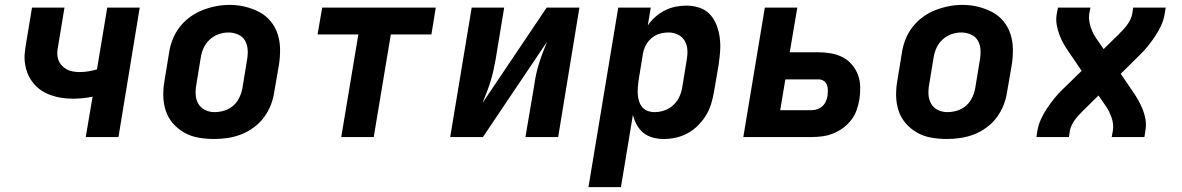

<svg xmlns="http://www.w3.org/2000/svg" viewBox="-20 -561 4840 786"><path d="M331 0 359 -165Q339 -161 318.5 -159Q298 -157 277 -157Q254 -157 231.5 -160.5Q209 -164 188 -171.5Q167 -179 149 -191Q131 -203 117 -220Q103 -237 94.5 -257Q86 -277 82.5 -299.5Q79 -322 81.5 -345Q84 -368 88 -391L111 -530H244L218 -373Q215 -359 214.5 -345Q214 -331 218.5 -317.5Q223 -304 232 -294Q241 -284 252.5 -277.5Q264 -271 278 -268.5Q292 -266 306 -266Q324 -266 342 -269Q360 -272 377 -277L419 -530H552L465 0Z M856 8Q824 8 792.5 2.5Q761 -3 734.5 -18Q708 -33 688 -56Q668 -79 658.5 -108Q649 -137 648.5 -169.5Q648 -202 654 -234L672 -344Q676 -372 686.5 -399Q697 -426 715 -449.5Q733 -473 757.5 -491Q782 -509 809 -519.5Q836 -530 864 -535.5Q892 -541 920 -541Q953 -541 983.5 -533.5Q1014 -526 1041 -512Q1068 -498 1087.5 -474.5Q1107 -451 1116.5 -422Q1126 -393 1126.5 -360.5Q1127 -328 1122 -296L1103 -186Q1099 -158 1088.5 -131Q1078 -104 1060.5 -80.5Q1043 -57 1018.5 -39Q994 -21 966.5 -10.5Q939 0 911 4Q883 8 856 8ZM858 -102Q879 -102 899.5 -108.5Q920 -115 936 -129.5Q952 -144 961 -164Q970 -184 973 -204L991 -314Q995 -335 994 -356Q993 -377 983.5 -394Q974 -411 955 -419.5Q936 -428 915 -428Q895 -428 875 -421Q855 -414 839 -399.5Q823 -385 814 -365.5Q805 -346 802 -326L784 -216Q780 -195 781 -174.5Q782 -154 791.5 -137Q801 -120 819 -111Q837 -102 858 -102Z M1377 0 1447 -420H1280L1299 -530H1764L1746 -420H1580L1510 0Z M1823 0 1911 -530H2044L2009 -318Q2005 -295 2000 -272.5Q1995 -250 1988 -227.5Q1981 -205 1972.5 -183Q1964 -161 1955 -139L2218 -530H2352L2265 0H2131L2167 -212Q2170 -235 2175 -257.5Q2180 -280 2187 -302.5Q2194 -325 2202.5 -347Q2211 -369 2220 -391L1957 0Z M2389 205 2511 -530H2644L2632 -457Q2645 -476 2663 -492Q2681 -508 2702 -518.5Q2723 -529 2745 -533.5Q2767 -538 2790 -538Q2818 -538 2843.5 -529.5Q2869 -521 2886.5 -502Q2904 -483 2913.5 -458Q2923 -433 2926.5 -406.5Q2930 -380 2928 -352Q2926 -324 2922 -296L2903 -186Q2899 -161 2891.5 -136.5Q2884 -112 2870.5 -89.5Q2857 -67 2837.5 -47.5Q2818 -28 2795 -15.5Q2772 -3 2747 2.5Q2722 8 2697 8Q2674 8 2652 2Q2630 -4 2613.5 -17.5Q2597 -31 2586.5 -50.5Q2576 -70 2571 -91L2522 205ZM2660 -102Q2680 -102 2700 -109Q2720 -116 2736 -130.5Q2752 -145 2761 -164.5Q2770 -184 2773 -204L2791 -314Q2795 -335 2794 -355.5Q2793 -376 2783.5 -393Q2774 -410 2756 -419Q2738 -428 2717 -428Q2699 -428 2681 -423Q2663 -418 2648 -405.5Q2633 -393 2624 -376Q2615 -359 2612 -341L2594 -231Q2592 -216 2591 -201.5Q2590 -187 2591 -173Q2592 -159 2596.5 -145.5Q2601 -132 2609.5 -122Q2618 -112 2631.5 -107Q2645 -102 2660 -102Z M3023 0 3111 -530H3244L3213 -347H3331Q3357 -347 3382.5 -342.5Q3408 -338 3430 -326.5Q3452 -315 3468 -296Q3484 -277 3492.5 -254Q3501 -231 3501.5 -204.5Q3502 -178 3498 -153Q3494 -131 3486.5 -109.5Q3479 -88 3464.5 -69.5Q3450 -51 3431 -37Q3412 -23 3390.5 -14.5Q3369 -6 3347 -3Q3325 0 3303 0ZM3303 -110Q3315 -110 3326.5 -114Q3338 -118 3347 -126.5Q3356 -135 3361 -146.5Q3366 -158 3368 -170Q3369 -181 3369 -192.5Q3369 -204 3365 -214Q3361 -224 3352 -230Q3343 -236 3331 -236H3195L3174 -110Z M3856 8Q3824 8 3792.5 2.5Q3761 -3 3734.5 -18Q3708 -33 3688 -56Q3668 -79 3658.5 -108Q3649 -137 3648.5 -169.5Q3648 -202 3654 -234L3672 -344Q3676 -372 3686.5 -399Q3697 -426 3715 -449.5Q3733 -473 3757.5 -491Q3782 -509 3809 -519.5Q3836 -530 3864 -535.5Q3892 -541 3920 -541Q3953 -541 3983.5 -533.5Q4014 -526 4041 -512Q4068 -498 4087.5 -474.5Q4107 -451 4116.5 -422Q4126 -393 4126.5 -360.5Q4127 -328 4122 -296L4103 -186Q4099 -158 4088.5 -131Q4078 -104 4060.5 -80.5Q4043 -57 4018.5 -39Q3994 -21 3966.5 -10.5Q3939 0 3911 4Q3883 8 3856 8ZM3858 -102Q3879 -102 3899.5 -108.5Q3920 -115 3936 -129.5Q3952 -144 3961 -164Q3970 -184 3973 -204L3991 -314Q3995 -335 3994 -356Q3993 -377 3983.5 -394Q3974 -411 3955 -419.5Q3936 -428 3915 -428Q3895 -428 3875 -421Q3855 -414 3839 -399.5Q3823 -385 3814 -365.5Q3805 -346 3802 -326L3784 -216Q3780 -195 3781 -174.5Q3782 -154 3791.5 -137Q3801 -120 3819 -111Q3837 -102 3858 -102Z M4223 0 4227 -27Q4231 -50 4241.5 -73Q4252 -96 4266 -117Q4280 -138 4296 -158Q4312 -178 4331 -196L4408 -271L4359 -343Q4347 -360 4336 -378.5Q4325 -397 4317.5 -417Q4310 -437 4306 -459Q4302 -481 4306 -504L4311 -530H4444L4439 -504Q4437 -490 4439 -476.5Q4441 -463 4445 -450.5Q4449 -438 4454.5 -426.5Q4460 -415 4467 -405L4498 -360L4552 -413Q4554 -415 4556.5 -417Q4559 -419 4561 -421V-422Q4570 -431 4578.5 -440Q4587 -449 4594.5 -459.5Q4602 -470 4607.5 -481Q4613 -492 4615 -504L4619 -530H4752L4748 -504Q4744 -480 4733.5 -457Q4723 -434 4709 -413Q4695 -392 4679 -372Q4663 -352 4644 -334L4568 -259L4617 -187Q4629 -170 4639.5 -151.5Q4650 -133 4658 -113Q4666 -93 4669.5 -71Q4673 -49 4669 -27L4665 0H4531L4536 -27Q4538 -40 4536.5 -53.5Q4535 -67 4530.5 -79.5Q4526 -92 4520.5 -103.5Q4515 -115 4508 -125L4477 -170L4423 -117Q4421 -115 4419 -113Q4417 -111 4415 -109H4414V-108Q4405 -99 4396.5 -90Q4388 -81 4380.5 -70.5Q4373 -60 4367.5 -49Q4362 -38 4360 -27L4356 0Z"/></svg>

Font: Iosevka Curly XBdExObl
Style: Regular
Weight: 800
Width: 7
Italic angle: -9°
Monospace: yes
Designer: Belleve Invis
Foundry: Belleve Invis
Version: Version 11.1.0; ttfautohint (v1.8.3)